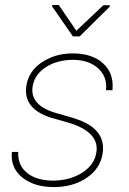

<svg xmlns="http://www.w3.org/2000/svg" viewBox="-20 -757 527 787"><path d="M374.5 -129.4Q392.1 -221.2 240.7 -259.8L186.5 -275.4Q74.2 -312 87.9 -404.8Q96.7 -464.8 151.4 -501.5Q206.1 -538.1 278.3 -538.1Q357.9 -538.1 402.8 -497.1Q447.8 -456.1 440.9 -387.2H414.6Q420.4 -442.9 381.8 -477.3Q343.3 -511.7 278.8 -511.7Q216.3 -511.7 169.9 -482.9Q123.5 -454.1 114.3 -405.8Q99.6 -328.1 204.1 -295.4L276.9 -274.4L301.3 -266.1Q415 -224.6 400.9 -128.9Q391.6 -65.9 335.4 -28.1Q279.3 9.8 201.2 9.8Q119.6 9.8 70.8 -30Q22 -69.8 28.8 -134.3H54.7Q52.2 -79.6 91.1 -48.1Q129.9 -16.6 200.7 -16.6Q268.1 -18.1 316.9 -49.1Q365.7 -80.1 374.5 -129.4ZM293 -630.9 403.8 -735.8H430.2L429.7 -729.5L306.6 -607.9H278.8L193.4 -731L193.8 -736.3L220.7 -736.8Z"/></svg>

Font: Roboto Thin
Style: Italic
Weight: 250
Italic angle: -12°
Designer: Google
Version: Version 2.134; 2016